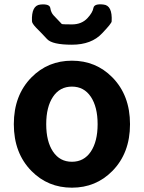

<svg xmlns="http://www.w3.org/2000/svg" viewBox="-20 -855 666 889"><path d="M126 -63Q44 -146 44 -280Q44 -414 126 -497Q202 -574 313 -574Q424 -574 500 -497Q582 -414 582 -280Q582 -146 500 -63Q424 14 313 14Q202 14 126 -63ZM225.5 -153Q257 -106 313 -106Q369 -106 400.5 -153Q432 -200 432 -280Q432 -360 400.5 -407Q369 -454 313 -454Q257 -454 225.5 -407Q194 -360 194 -280Q194 -200 225.5 -153ZM198 -674Q173 -701 147 -727Q128 -747 128 -757Q125 -830 167 -834Q210 -838 213 -817.5Q216 -797 228 -784Q240 -771 266 -744Q268 -742 313 -742Q358 -742 385 -771Q409 -797 412.5 -818Q416 -839 459 -834Q501 -830 497 -756Q497 -747 453 -701Q404 -648 313 -648Q222 -648 198 -674Z"/></svg>

Font: Resource Han Rounded KR
Style: Bold
Weight: 700
Designer: Cyano Hao (round all glyphs); Ryoko NISHIZUKA 西塚涼子 (kana, bopomofo & ideographs); Paul D. Hunt (Latin, Greek & Cyrillic)
Foundry: Cyano Hao
Version: 0.990